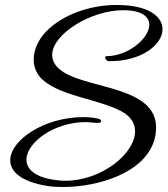

<svg xmlns="http://www.w3.org/2000/svg" viewBox="-20 -709 671 769"><path d="M233 40C369 40 566 -15 600 -156C604 -171 605 -186 605 -199C605 -360 342 -353 236 -419C203 -439 189 -464 189 -489C189 -573 345 -668 472 -668H475C549 -668 578 -641 578 -610C578 -556 494 -484 406 -484C403 -484 401 -482 401 -479C401 -473 408 -464 416 -464H420C549 -464 631 -531 631 -592C631 -642 576 -689 449 -689H445C347 -689 233 -654 163 -581C133 -549 115 -509 115 -471C115 -439 127 -409 155 -386C231 -323 368 -313 463 -265C504 -244 521 -215 521 -183C521 -94 387 15 241 15C226 15 210 13 195 11C117 -1 86 -33 86 -70C86 -137 195 -220 324 -220C338 -220 353 -217 367 -217H373C382 -217 385 -220 385 -224C385 -227 383 -230 379 -232C371 -236 336 -240 315 -240C156 -240 21 -147 21 -67C21 -22 64 19 171 36C189 39 210 40 233 40Z"/></svg>

Font: Style Script
Style: Regular
Weight: 400
Designer: Robert E. Leuschke
Foundry: Robert E. Leuschke
Version: Version 1.010